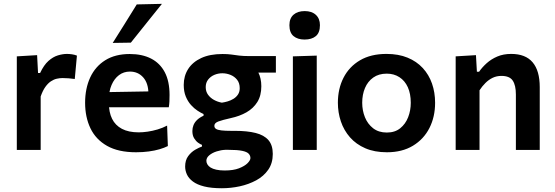

<svg xmlns="http://www.w3.org/2000/svg" viewBox="-20 -798 2952 1022"><path d="M69.5 0Q69.5 -54 69.5 -104.5Q69.5 -155 69.5 -217V-267Q69.5 -323.5 69.5 -381.5Q69.5 -439.5 69.5 -498L177.5 -504.5L182.5 -409.5H193.5Q213.5 -452 238 -473.8Q262.5 -495.5 288.2 -503.2Q314 -511 336.5 -511Q348.5 -511 362.8 -509Q377 -507 389.5 -502L378 -377.5Q360 -380 345.2 -381.2Q330.5 -382.5 312.5 -382.5Q298.5 -382.5 282.5 -379Q266.5 -375.5 251 -365.2Q235.5 -355 221.5 -335.5Q207.5 -316 196.5 -284.5V-210.5Q196.5 -153.5 196.5 -103.8Q196.5 -54 196.5 0Z M704 12.5Q610 12.5 550 -21.5Q490 -55.5 461.5 -115Q433 -174.5 433 -251Q433 -327 460.2 -385.8Q487.5 -444.5 540.5 -477.5Q593.5 -510.5 670.5 -510.5Q737 -510.5 784.2 -486.2Q831.5 -462 857 -413.8Q882.5 -365.5 882.5 -292.5Q882.5 -273 881.8 -257.5Q881 -242 878.5 -227L768 -271.5Q769 -278.5 769.5 -285.8Q770 -293 770 -299.5Q770 -354.5 742.5 -385.8Q715 -417 671.5 -417Q638.5 -417 613.5 -398.2Q588.5 -379.5 574 -346Q559.5 -312.5 559.5 -268.5V-249Q559.5 -200.5 576.5 -165.8Q593.5 -131 629 -112.2Q664.5 -93.5 718.5 -93.5Q739.5 -93.5 765.8 -97.2Q792 -101 819 -109Q846 -117 869.5 -129.5L873.5 -20.5Q854.5 -11 829 -3.5Q803.5 4 772 8.2Q740.5 12.5 704 12.5ZM483 -227V-306.5L803.5 -312L878.5 -283.5V-227ZM580 -569.5Q612.5 -621 644.5 -672.2Q676.5 -723.5 708 -774.5L842 -777.5Q813.5 -742 785.5 -707.2Q757.5 -672.5 730.5 -638.5Q703.5 -604.5 676.5 -571Z M1161 204Q1105 204 1067 194.5Q1029 185 1006.8 168.2Q984.5 151.5 975 130.8Q965.5 110 965.5 88.5Q965.5 55 981.5 33.2Q997.5 11.5 1018.8 -0.8Q1040 -13 1055 -18V-27Q1047 -29.5 1035 -38Q1023 -46.5 1013.5 -61.8Q1004 -77 1004 -100.5Q1004 -117 1010 -132Q1016 -147 1029.2 -159.8Q1042.5 -172.5 1063.5 -182V-191Q1049.5 -197 1031.5 -208.8Q1013.5 -220.5 996.8 -239Q980 -257.5 969 -284Q958 -310.5 958 -346Q958 -393.5 981.5 -430.5Q1005 -467.5 1051 -489Q1097 -510.5 1164.5 -510.5Q1191 -510.5 1211 -507.8Q1231 -505 1252.5 -502.2Q1274 -499.5 1306 -499.5H1448.5V-411.5Q1401 -411.5 1357 -411.5Q1313 -411.5 1267.5 -411.5L1301.5 -467.5Q1337.5 -446.5 1354.2 -414Q1371 -381.5 1371 -339Q1371 -289 1349.8 -255Q1328.5 -221 1292 -200.2Q1255.5 -179.5 1209 -169.5Q1164 -159.5 1142.5 -151.5Q1121 -143.5 1121 -128.5Q1121 -117.5 1130 -111.8Q1139 -106 1158.8 -103.8Q1178.5 -101.5 1210 -101.5H1230.5Q1296 -101.5 1340.8 -90.2Q1385.5 -79 1408.8 -52.2Q1432 -25.5 1432 21.5Q1432 70.5 1408 105.2Q1384 140 1343.8 161.8Q1303.5 183.5 1256 193.8Q1208.5 204 1161 204ZM1176 109.5Q1222 109.5 1252.2 97.8Q1282.5 86 1297.8 70.5Q1313 55 1313 43.5Q1313 30 1303.5 20Q1294 10 1268.8 4.8Q1243.5 -0.5 1195.5 -0.5H1179Q1156 0.5 1132.8 8Q1109.5 15.5 1094 28.5Q1078.5 41.5 1078.5 58Q1078.5 67.5 1084 77Q1089.5 86.5 1101 93.8Q1112.5 101 1131.2 105.2Q1150 109.5 1176 109.5ZM1161 -251.5Q1175 -253.5 1191.5 -258.2Q1208 -263 1222.8 -272Q1237.5 -281 1246.8 -295Q1256 -309 1256 -328.5Q1256 -356 1242 -373.5Q1228 -391 1206.8 -399.5Q1185.5 -408 1163.5 -408Q1141 -408 1121 -399.5Q1101 -391 1088 -374.5Q1075 -358 1075 -334.5Q1075 -311 1087.2 -294Q1099.5 -277 1119 -266.2Q1138.5 -255.5 1161 -251.5Z M1539 0Q1539 -54 1539 -104.5Q1539 -155 1539 -217V-267Q1539 -315 1539 -353.8Q1539 -392.5 1539 -427.2Q1539 -462 1539 -498L1666 -502Q1666 -465.5 1666 -430Q1666 -394.5 1666 -355.2Q1666 -316 1666 -267V-217Q1666 -155 1666 -104.5Q1666 -54 1666 0ZM1601 -587.5Q1564.5 -587.5 1542.5 -605.8Q1520.5 -624 1520.5 -664Q1520.5 -700.5 1542.5 -719.8Q1564.5 -739 1602 -739Q1639.5 -739 1661.2 -719Q1683 -699 1683 -664Q1683 -624 1661.2 -605.8Q1639.5 -587.5 1601 -587.5Z M2039.5 12.5Q1973.5 12.5 1924.5 -8.8Q1875.5 -30 1843 -67Q1810.5 -104 1794.5 -151.5Q1778.5 -199 1778.5 -251Q1778.5 -325.5 1808.5 -384.2Q1838.5 -443 1896.2 -477Q1954 -511 2037 -511Q2101 -511 2149.2 -491.2Q2197.5 -471.5 2230.2 -436Q2263 -400.5 2279.5 -353.2Q2296 -306 2296 -251Q2296 -176 2265.8 -116.5Q2235.5 -57 2178 -22.2Q2120.5 12.5 2039.5 12.5ZM2039 -92.5Q2082 -92.5 2110.2 -115.2Q2138.5 -138 2152.5 -174Q2166.5 -210 2166.5 -251Q2166.5 -299 2150.8 -333.8Q2135 -368.5 2106 -387.2Q2077 -406 2038.5 -406Q1996 -406 1966.8 -385.2Q1937.5 -364.5 1922.8 -329.5Q1908 -294.5 1908 -251Q1908 -210 1922.5 -174Q1937 -138 1966.2 -115.2Q1995.5 -92.5 2039 -92.5Z M2405.5 0Q2405.5 -54 2405.5 -104.5Q2405.5 -155 2405.5 -217V-267Q2405.5 -323.5 2405.5 -381.5Q2405.5 -439.5 2405.5 -498L2513.5 -504.5L2518.5 -416H2530Q2546.5 -440 2570.8 -461.8Q2595 -483.5 2627.2 -497.2Q2659.5 -511 2701 -511Q2777.5 -511 2815.2 -466.2Q2853 -421.5 2853 -334Q2853 -301.5 2853 -274.2Q2853 -247 2853 -217Q2853 -156.5 2853 -105.2Q2853 -54 2853 0H2726Q2726 -54 2726 -104.5Q2726 -155 2726 -210.5V-295Q2726 -344 2709.2 -369Q2692.5 -394 2649 -394Q2623.5 -394 2602.2 -383.8Q2581 -373.5 2563.8 -356.2Q2546.5 -339 2532.5 -317.5V-210.5Q2532.5 -153.5 2532.5 -103.8Q2532.5 -54 2532.5 0Z"/></svg>

Font: Commissioner Thin SemiBold
Style: Regular
Weight: 600
Version: Version 1.000